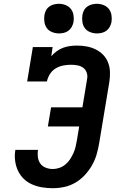

<svg xmlns="http://www.w3.org/2000/svg" viewBox="-20 -983 640 1011"><path d="M258 8Q230 8 202 3.5Q174 -1 149 -12Q124 -23 105 -41.5Q86 -60 74.5 -84.5Q63 -109 59.5 -137.5Q56 -166 61 -194H180Q177 -175 179.5 -155.5Q182 -136 192.5 -121.5Q203 -107 221 -100Q239 -93 258 -93Q275 -93 292.5 -99Q310 -105 324.5 -117Q339 -129 349 -144.5Q359 -160 366.5 -176.5Q374 -193 378 -210Q382 -227 385 -245L397 -317H232L249 -418H414L439 -569Q442 -586 436 -602Q430 -618 417 -627Q404 -636 387 -639Q370 -642 354 -642Q333 -642 312.5 -638Q292 -634 273.5 -623Q255 -612 243 -593Q231 -574 227 -554H123L153 -735H257L250 -687Q263 -702 279 -713.5Q295 -725 312.5 -731.5Q330 -738 348.5 -740.5Q367 -743 385 -743Q411 -743 436 -738.5Q461 -734 483.5 -723Q506 -712 523 -694.5Q540 -677 549 -654Q558 -631 559 -605Q560 -579 556 -553L502 -228Q497 -198 488.5 -169Q480 -140 464 -112Q448 -84 426 -60.5Q404 -37 376.5 -21Q349 -5 318.5 1.5Q288 8 258 8ZM490 -807Q472 -807 454.5 -814Q437 -821 427 -834.5Q417 -848 414 -866.5Q411 -885 414 -904Q416 -917 422.5 -929Q429 -941 440.5 -949Q452 -957 465 -960Q478 -963 490 -963Q509 -963 526 -956Q543 -949 553.5 -935.5Q564 -922 567 -903.5Q570 -885 567 -866Q564 -853 557.5 -841Q551 -829 540 -821Q529 -813 516 -810Q503 -807 490 -807ZM290 -807Q272 -807 254.5 -814Q237 -821 227 -834.5Q217 -848 214 -866.5Q211 -885 214 -904Q216 -917 222.5 -929Q229 -941 240.5 -949Q252 -957 265 -960Q278 -963 290 -963Q309 -963 326 -956Q343 -949 353.5 -935.5Q364 -922 367 -903.5Q370 -885 367 -866Q364 -853 357.5 -841Q351 -829 340 -821Q329 -813 316 -810Q303 -807 290 -807Z"/></svg>

Font: Iosevka Curly Slab ExObl
Style: Bold
Weight: 700
Width: 7
Italic angle: -9°
Monospace: yes
Designer: Belleve Invis
Foundry: Belleve Invis
Version: Version 11.0.0; ttfautohint (v1.8.3)